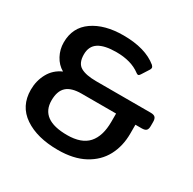

<svg xmlns="http://www.w3.org/2000/svg" viewBox="-156 -856 1038 1032"><g transform="rotate(30 362.5 -340.0)"><path d="M40 -193Q40 -249 65.5 -295.5Q91 -342 141 -364Q106 -384 86 -421.5Q66 -459 66 -502Q66 -595 138 -645Q210 -695 326 -695Q463 -695 537 -634Q545 -626 545 -619Q545 -615 541 -607L511 -560Q505 -550 499 -550Q493 -550 486 -556Q430 -598 338 -598Q265 -598 228.5 -574.5Q192 -551 192 -500Q192 -446 224.5 -427Q257 -408 322 -408H660Q680 -408 688 -399.5Q696 -391 696 -372V-346Q696 -327 688 -319Q680 -311 660 -311H621V-256Q621 -178 588.5 -117Q556 -56 490 -20.5Q424 15 327 15Q198 15 119 -38.5Q40 -92 40 -193ZM501 -260V-311H287Q224 -311 194.5 -284Q165 -257 165 -199Q165 -79 330 -79Q419 -79 460 -125Q501 -171 501 -260Z"/></g></svg>

Font: Mitr
Style: Regular
Weight: 400
Designer: Thanarat Vachiruckul
Foundry: Cadson Demak
Version: Version 1.002